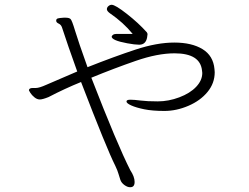

<svg xmlns="http://www.w3.org/2000/svg" viewBox="-20 -751 1040 803"><path d="M447 -598Q451 -609 466 -609H535Q496 -657 439 -696Q427 -705 427 -712.5Q427 -720 433.5 -725.5Q440 -731 447 -731Q462 -731 510.5 -693Q559 -655 594 -616Q597 -612 597 -607.5Q597 -603 595 -593Q589 -564 562 -564Q544 -564 512 -570Q447 -582 447 -598ZM826 -446 825 -455Q818 -528 710 -528Q639 -528 548 -496.5Q457 -465 362 -426Q471 -145 525 -39Q543 -12 543 10Q543 32 525 32H524Q513 32 500.5 23Q488 14 483.5 1.5Q479 -11 475.5 -24Q472 -37 462 -58Q427 -127 319 -408Q250 -380 183 -345Q158 -335 146.5 -335Q135 -335 124 -344Q113 -353 107 -362.5Q101 -372 101 -373Q101 -383 117 -383H130Q144 -383 174 -396.5Q204 -410 303 -452Q263 -563 239 -637Q235 -648 225 -652.5Q215 -657 215 -664.5Q215 -672 222 -674Q229 -676 246 -677H255Q269 -677 275 -671.5Q281 -666 294 -622.5Q307 -579 346 -470Q457 -514 546.5 -543.5Q636 -573 709 -573Q782 -573 827 -545.5Q872 -518 877 -462L878 -449Q878 -403 848 -366.5Q818 -330 768 -308.5Q718 -287 667.5 -287Q617 -287 583 -294Q549 -301 529 -310Q509 -319 509 -326.5Q509 -334 525 -334Q541 -334 568 -330.5Q595 -327 640 -327Q685 -327 730 -344Q775 -361 800.5 -388Q826 -415 826 -446Z"/></svg>

Font: LXGW WenKai Light
Style: Regular
Weight: 300
Designer: LXGW / Fontworks Inc.
Foundry: LXGW / Fontworks Inc.
Version: Version 1.501; October 10, 2024